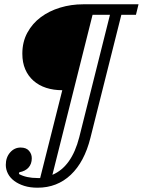

<svg xmlns="http://www.w3.org/2000/svg" viewBox="-20 -718 665 894"><path d="M155 156Q120 156 93 147.5Q66 139 46.5 124.5Q27 110 17 90.5Q7 71 7 50Q7 15 27 -8Q47 -31 76 -31Q102 -31 115 -16Q128 -1 128 19Q128 45 113 62Q98 79 70 84L68 92Q102 111 155 111H167L270 -298Q229 -298 195 -309Q161 -320 136 -342Q111 -364 97.5 -395.5Q84 -427 84 -468Q84 -523 107.5 -566Q131 -609 170 -638Q209 -667 260 -682.5Q311 -698 367 -698H625L613 -649H545L401 -76Q373 36 309.5 96Q246 156 155 156ZM224 96Q314 58 349 -79L492 -649H411Z"/></svg>

Font: IBM Plex Serif Medium
Style: Italic
Weight: 500
Italic angle: -14°
Designer: Mike Abbink, Paul van der Laan, Pieter van Rosmalen
Foundry: Bold Monday
Version: Version 2.5